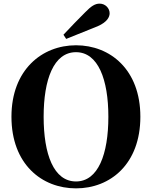

<svg xmlns="http://www.w3.org/2000/svg" viewBox="-20 -1016 835 1056"><path d="M329 -825 344 -802C402 -825 460 -849 518 -872C570 -895 583 -923 583 -943C583 -970 560 -996 528 -996C503 -996 482 -983 448 -948C410 -910 369 -868 329 -825ZM220 -374C220 -578 275 -729 398 -729C520 -729 576 -578 576 -374C576 -168 520 -18 398 -18C275 -18 220 -168 220 -374ZM398 -767C211 -767 43 -632 43 -374C43 -113 210 20 398 20C587 20 752 -114 752 -374C752 -633 586 -767 398 -767Z"/></svg>

Font: Noto Serif TC Black
Style: Regular
Weight: 900
Version: Version 1.001;PS 1.001;hotconv 16.6.54;makeotf.lib2.5.65590